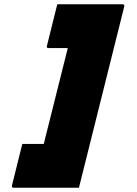

<svg xmlns="http://www.w3.org/2000/svg" viewBox="-20 -764 640 895"><path d="M247 -744H551Q562 -744 559 -733Q515 -555 470 -377Q425 -199 381 -21Q373 12 364.5 45Q356 78 348 111H44Q33 111 36 100Q48 50 60 3Q72 -44 84 -93H184Q212 -205 240 -316.5Q268 -428 296 -540H207Q195 -540 199 -551Q211 -601 223 -648Q235 -695 247 -744Z"/></svg>

Font: Recursive Mn Lnr St XBk
Style: Italic
Weight: 1000
Italic angle: -15°
Monospace: yes
Version: Version 1.079;hotconv 1.0.112;makeotfexe 2.5.65598; ttfautoh